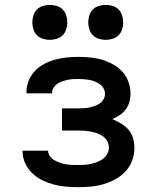

<svg xmlns="http://www.w3.org/2000/svg" viewBox="-20 -762 640 790"><path d="M303 8Q278 8 252.5 6Q227 4 202.5 -2.5Q178 -9 155 -20Q132 -31 113.5 -48.5Q95 -66 84 -89.5Q73 -113 73 -138V-142H178Q178 -129 186 -118.5Q194 -108 205 -102Q216 -96 228 -92Q240 -88 252.5 -86Q265 -84 277.5 -83.5Q290 -83 303 -83Q316 -83 329.5 -84Q343 -85 356 -88Q369 -91 381.5 -96Q394 -101 404.5 -109Q415 -117 421.5 -129.5Q428 -142 428 -155Q428 -168 421.5 -180.5Q415 -193 404 -201Q393 -209 380 -213.5Q367 -218 354 -220.5Q341 -223 327.5 -224Q314 -225 300 -225H235V-316H300Q312 -316 323.5 -316.5Q335 -317 346.5 -319.5Q358 -322 369.5 -326Q381 -330 390.5 -336.5Q400 -343 406 -353.5Q412 -364 412 -376Q412 -387 406.5 -397.5Q401 -408 391.5 -415Q382 -422 371 -426.5Q360 -431 349 -433Q338 -435 326.5 -436Q315 -437 303 -437Q292 -437 280.5 -436.5Q269 -436 258 -433.5Q247 -431 236 -427.5Q225 -424 216 -417.5Q207 -411 200.5 -401Q194 -391 194 -380V-378H89V-384Q89 -408 98.5 -431Q108 -454 124.5 -471Q141 -488 163 -499.5Q185 -511 208 -517Q231 -523 255 -525.5Q279 -528 303 -528Q328 -528 352.5 -525.5Q377 -523 400.5 -516Q424 -509 445.5 -497Q467 -485 483.5 -467Q500 -449 508.5 -425Q517 -401 517 -377Q517 -360 512.5 -343Q508 -326 497.5 -312Q487 -298 472.5 -288.5Q458 -279 442 -272Q461 -264 478.5 -253.5Q496 -243 509 -228Q522 -213 527.5 -193.5Q533 -174 533 -154Q533 -127 524 -102Q515 -77 497 -57.5Q479 -38 455.5 -25Q432 -12 407 -4.5Q382 3 355.5 5.5Q329 8 303 8ZM415 -598Q401 -598 386.5 -602.5Q372 -607 362 -617Q352 -627 347.5 -641.5Q343 -656 343 -670Q343 -684 347.5 -698.5Q352 -713 362 -723Q372 -733 386.5 -737.5Q401 -742 415 -742Q429 -742 443.5 -737.5Q458 -733 468 -723Q478 -713 482.5 -698.5Q487 -684 487 -670Q487 -656 482.5 -641.5Q478 -627 468 -617Q458 -607 443.5 -602.5Q429 -598 415 -598ZM185 -598Q171 -598 156.5 -602.5Q142 -607 132 -617Q122 -627 117.5 -641.5Q113 -656 113 -670Q113 -684 117.5 -698.5Q122 -713 132 -723Q142 -733 156.5 -737.5Q171 -742 185 -742Q199 -742 213.5 -737.5Q228 -733 238 -723Q248 -713 252.5 -698.5Q257 -684 257 -670Q257 -656 252.5 -641.5Q248 -627 238 -617Q228 -607 213.5 -602.5Q199 -598 185 -598Z"/></svg>

Font: Iosevka Semibold Extended
Style: Regular
Weight: 600
Width: 7
Monospace: yes
Designer: Belleve Invis
Foundry: Belleve Invis
Version: Version 32.5.0; ttfautohint (v1.8.4)